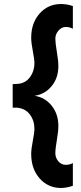

<svg xmlns="http://www.w3.org/2000/svg" viewBox="-20 -734 403 954"><path d="M283 200Q219 200 177 152.5Q135 105 135 31Q135 7 143 -34Q151 -75 151 -94Q151 -135 128.5 -165Q106 -195 65 -199H43V-316Q54 -316 65 -317Q105 -319 128 -349.5Q151 -380 151 -421Q151 -439 143 -480.5Q135 -522 135 -546Q135 -620 177 -667Q219 -714 283 -714Q313 -714 342 -704V-591Q327 -600 306.5 -600Q286 -600 270.5 -582Q255 -564 255 -542Q255 -520 262.5 -476Q270 -432 270 -406Q270 -347 237 -306.5Q204 -266 152 -258Q204 -250 237 -208.5Q270 -167 270 -108Q270 -82 262.5 -38.5Q255 5 255 27.5Q255 50 270 67.5Q285 85 306 85Q327 85 342 76V189Q311 200 283 200Z"/></svg>

Font: Hind Kochi SemiBold
Style: Regular
Weight: 600
Designer: Dhruvi Tolia
Foundry: Indian Type Foundry
Version: Version 0.702;PS 1.0;hotconv 1.0.81;makeotf.lib2.5.63406